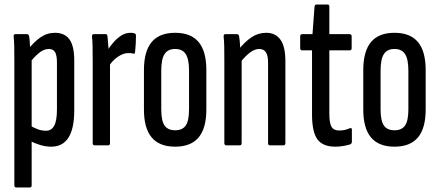

<svg xmlns="http://www.w3.org/2000/svg" viewBox="-20 -638 1925 843"><path d="M205 6Q180 6 154.5 -2Q129 -10 109 -21V-88Q125 -79 143 -71.5Q161 -64 182 -64Q206 -64 218 -86Q230 -108 230 -157V-363Q230 -396 221.5 -409.5Q213 -423 194 -423Q172 -423 150 -404.5Q128 -386 107 -358L100 -417Q128 -453 157 -473.5Q186 -494 221 -494Q264 -494 285 -465Q306 -436 306 -372V-154Q306 -73 280.5 -33.5Q255 6 205 6ZM51 185Q43 185 43 175V-373Q43 -409 42.5 -434Q42 -459 40 -477Q39 -488 47 -488H98Q107 -488 108 -478Q110 -468 111 -449Q112 -430 113 -411L119 -385V175Q119 185 112 185Z M395 0Q387 0 387 -10V-366Q387 -407 386.5 -434Q386 -461 384 -476Q383 -488 391 -488H445Q451 -488 452 -478Q454 -459 456 -431Q458 -403 458 -388L463 -378V-10Q463 0 456 0ZM457 -346 452 -417Q464 -436 479.5 -453.5Q495 -471 513.5 -482.5Q532 -494 553 -494Q563 -494 569 -492Q574 -491 575.5 -488Q577 -485 577 -480Q577 -462 576 -444.5Q575 -427 573 -409Q572 -401 566 -402Q561 -404 555.5 -404.5Q550 -405 543 -405Q522 -405 498 -389Q474 -373 457 -346Z M749 6Q680 6 646 -34.5Q612 -75 612 -157V-330Q612 -413 646 -453.5Q680 -494 749 -494Q818 -494 852 -453.5Q886 -413 886 -330V-157Q886 -75 852 -34.5Q818 6 749 6ZM749 -66Q781 -66 795.5 -87Q810 -108 810 -158V-328Q810 -378 795.5 -400.5Q781 -423 749 -423Q717 -423 702.5 -400.5Q688 -378 688 -328V-158Q688 -108 702.5 -87Q717 -66 749 -66Z M1164 0Q1157 0 1157 -10V-363Q1157 -394 1147.5 -408.5Q1138 -423 1118 -423Q1099 -423 1078.5 -408Q1058 -393 1035 -364L1027 -419Q1055 -455 1084.5 -474.5Q1114 -494 1149 -494Q1190 -494 1211.5 -463.5Q1233 -433 1233 -370V-10Q1233 0 1225 0ZM973 0Q965 0 965 -10V-366Q965 -407 964.5 -434Q964 -461 962 -476Q961 -488 969 -488H1020Q1029 -488 1030 -478Q1033 -460 1034.5 -431.5Q1036 -403 1036 -388L1041 -378V-10Q1041 0 1034 0Z M1452 6Q1397 6 1373.5 -26.5Q1350 -59 1350 -135V-417H1307Q1298 -417 1298 -426V-478Q1298 -488 1307 -488H1352L1361 -609Q1362 -618 1370 -618H1419Q1426 -618 1426 -609V-488H1515Q1524 -488 1524 -478V-426Q1524 -417 1515 -417H1426V-138Q1426 -98 1435.5 -81.5Q1445 -65 1469 -65Q1482 -65 1493.5 -67.5Q1505 -70 1516 -75Q1525 -78 1525 -69V-16Q1525 -7 1517 -4Q1504 0 1487 3Q1470 6 1452 6Z M1712 6Q1643 6 1609 -34.5Q1575 -75 1575 -157V-330Q1575 -413 1609 -453.5Q1643 -494 1712 -494Q1781 -494 1815 -453.5Q1849 -413 1849 -330V-157Q1849 -75 1815 -34.5Q1781 6 1712 6ZM1712 -66Q1744 -66 1758.5 -87Q1773 -108 1773 -158V-328Q1773 -378 1758.5 -400.5Q1744 -423 1712 -423Q1680 -423 1665.5 -400.5Q1651 -378 1651 -328V-158Q1651 -108 1665.5 -87Q1680 -66 1712 -66Z"/></svg>

Font: Sofia Sans Extra Condensed Medium
Style: Regular
Weight: 500
Version: Version 4.100